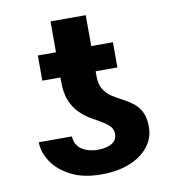

<svg xmlns="http://www.w3.org/2000/svg" viewBox="-77 -728 730 806"><g transform="rotate(-10 288.0 -325.0)"><path d="M376.6 -147.7Q376.6 -168 363.4 -181.5Q350.3 -195.1 329.3 -206.9Q308.3 -218.7 284.7 -232.9Q261.1 -247.2 240 -268.1Q218.8 -289.1 205.5 -321.1Q192.1 -353.2 191.8 -400.6V-660H342V-399.4Q342.3 -365 355.1 -344Q368 -322.9 388.5 -309.5Q409.1 -296.1 431.9 -284.4Q454.8 -272.7 475.2 -257.3Q495.6 -242 508.5 -217.4Q521.5 -192.8 521.5 -152.9Q521.8 -106.1 493.4 -69.3Q465 -32.5 413.4 -11.4Q361.7 9.8 291.4 9.8Q214.8 9.8 162.1 -17.2Q109.3 -44.2 82.3 -85.5Q55.4 -126.9 55.1 -168.9H196.1Q197.9 -141.1 212.7 -124.8Q227.6 -108.4 249.6 -101.6Q271.5 -94.7 294.3 -94.7Q332.5 -94.7 354.7 -108.6Q376.9 -122.5 376.6 -147.7ZM434.6 -528.3V-420.9H114.6V-528.3Z"/></g></svg>

Font: GitLab Sans
Style: Regular
Weight: 400
Designer: Rasmus Andersson
Foundry: Modifications by GitLab B.V., manufactured by rsms
Version: Version 4.000;git-c8fb6b7